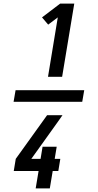

<svg xmlns="http://www.w3.org/2000/svg" viewBox="-20 -870 540 1060"><path d="M245 -446 299 -774 246 -734 212 -774 312 -850H390L323 -446ZM255 170H177L193 74H56L67 7L240 -234H325L299 -197L153 7H204L215 -60H293L282 7H313L302 74H271ZM55 -308 66 -372H445L434 -308Z"/></svg>

Font: Iosevka Curly Semibold Oblique
Style: Regular
Weight: 600
Italic angle: -9°
Monospace: yes
Designer: Belleve Invis
Foundry: Belleve Invis
Version: Version 11.1.0; ttfautohint (v1.8.3)